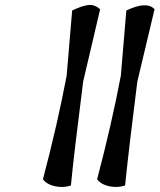

<svg xmlns="http://www.w3.org/2000/svg" viewBox="-20 -749 639 769"><path d="M247 -446 269 -707Q311 -727 335.5 -729Q360 -731 381 -712L313 -422Q275 -123 264 -6Q233 4 200.5 -3Q168 -10 152 -31Q210 -251 247 -446ZM464 -446 486 -707Q568 -746 599 -712L530 -422Q496 -154 481 -6Q450 4 417.5 -3Q385 -10 369 -31Q427 -251 464 -446Z"/></svg>

Font: Tillana Medium
Style: Regular
Weight: 500
Designer: Lipi Raval (Devanagari, Latin), Jonny Pinhorn (Latin)
Foundry: Indian Type Foundry
Version: Version 2.003;PS 1.0;hotconv 1.0.79;makeotf.lib2.5.61930; tt